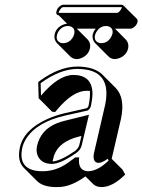

<svg xmlns="http://www.w3.org/2000/svg" viewBox="-20 -718 597 805"><path d="M209 -573.2Q215.3 -602.5 245.1 -614.7Q253.9 -618.2 261.2 -618.7L226.1 -653.8Q221.2 -654.3 218.8 -656.7Q214.8 -661.6 216.3 -668.9Q219.7 -686 235.8 -695.3Q240.7 -697.8 244.6 -698.2H489.3Q494.6 -697.8 497.6 -694.8L554.2 -638.7Q557.6 -633.8 557.1 -627.4Q553.2 -609.4 535.6 -600.1Q530.8 -597.7 526.4 -597.7H462.4L507.8 -551.8Q521 -537.1 517.6 -516.6Q511.2 -486.3 480 -474.1Q470.2 -470.7 461.4 -470.2Q445.3 -470.7 435.1 -481L378.4 -537.6Q365.2 -552.2 368.7 -573.2Q372.1 -586.9 381.3 -597.7H302.2L348.1 -551.8Q361.3 -537.1 357.4 -516.6Q351.1 -486.3 320.3 -474.1Q311 -470.2 301.8 -470.2Q285.6 -470.7 274.9 -481L218.3 -537.6Q205.1 -552.7 209 -573.2ZM200.7 -41Q233.9 -43.5 293 -84Q308.6 -95.7 312.5 -109.9L321.3 -147.9L311.5 -145.5Q228 -125 207 -66.9Q203.6 -56.6 201.2 -45.4Q200.7 -42.5 200.7 -41ZM356.9 -336.9Q350.6 -337.4 343.3 -337.4Q285.6 -337.4 218.3 -256.8Q214.4 -252.4 211.4 -248.5L198.7 -249.5L142.1 -306.2L140.1 -373L144 -377Q228 -439 305.2 -439Q375.5 -438 408.7 -405.8L465.3 -349.1Q505.4 -307.1 487.3 -220.2Q486.3 -215.8 471.7 -152.8Q454.6 -80.6 448.2 -52.2L493.2 -7.3L504.9 13.7Q452.1 66.4 405.3 66.4Q383.3 65.9 371.1 54.2L338.4 21.5Q281.2 62.5 232.9 65.9Q223.6 66.4 214.4 66.4Q161.1 65.9 135.7 41.5L79.1 -15.1Q51.8 -43.9 63 -98.1Q79.1 -174.3 178.2 -218.8Q211.9 -233.9 250.5 -243.2L343.3 -264.2Q349.6 -267.6 351.6 -275.9Q358.9 -312 356.9 -336.9ZM301.3 -45.9V-47.9H299.3ZM374.5 -78.1Q378.4 -95.7 405.8 -213.4Q419.9 -274.4 420.9 -278.8Q446.3 -403.3 349.1 -424.8Q329.1 -428.7 305.2 -429.2Q231.4 -428.7 150.4 -369.1L151.9 -316.9Q224.1 -402.8 286.6 -403.8Q366.2 -403.8 367.7 -327.1Q367.7 -325.2 367.7 -324.2Q367.2 -301.3 361.3 -273.9Q356.9 -258.8 346.2 -254.4L252.9 -233.4Q132.3 -206.1 87.9 -133.8Q76.7 -114.7 72.8 -95.7Q57.6 -17.6 126 -2.9Q141.1 0 157.7 0Q209.5 0 254.9 -28.8Q271.5 -39.6 293 -56.2L295.9 -58.1H312L311 -47.4Q309.6 -1.5 349.1 0Q390.6 -1 435.5 -44.9L431.6 -52.2Q407.7 -35.2 393.6 -35.2Q374 -35.2 372.6 -58.1Q372.6 -60.1 372.1 -61Q372.6 -69.3 374.5 -78.1ZM353 -236.8 322.3 -107.9Q317.4 -88.4 298.3 -75.7Q233.4 -30.8 197.8 -30.8Q150.9 -30.8 136.7 -68.8Q133.3 -79.6 133.3 -89.8Q133.8 -97.2 134.8 -104Q149.9 -174.8 220.7 -202.1Q235.8 -208 252.4 -211.9ZM378.4 -570.8Q373 -546.4 394.5 -538.6Q399.9 -537.1 404.8 -537.1Q430.7 -537.1 445.8 -562.5Q449.2 -569.3 451.2 -575.2Q456.5 -599.6 435.1 -607.4Q429.7 -608.9 424.8 -608.9Q398.9 -608.9 383.8 -583.5Q379.9 -576.7 378.4 -570.8ZM218.8 -570.8Q213.4 -546.4 234.4 -538.6Q239.3 -536.6 245.1 -537.1Q271 -537.1 286.1 -562.5Q289.6 -569.3 291 -575.2Q296.4 -599.6 275.4 -607.4Q270 -608.9 264.6 -608.9Q238.8 -608.9 223.6 -583.5Q220.2 -576.7 218.8 -570.8ZM470.2 -664.1Q478.5 -664.1 487.8 -679.7Q489.7 -683.6 490.7 -686V-688H489.3H244.6Q238.3 -688 229 -673.3Q226.6 -669.4 226.1 -667Q226.1 -665 226.1 -664.1Z"/></svg>

Font: Linux Biolinum Shadow O
Style: Italic
Weight: 400
Italic angle: -12°
Designer: Philipp H. Poll
Foundry: Philipp H. Poll
Version: Version 0.6.2